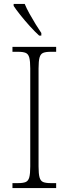

<svg xmlns="http://www.w3.org/2000/svg" viewBox="-20 -951 348 971"><path d="M43 0V-25H73Q97 -25 110 -30.5Q123 -36 128 -54Q133 -72 133 -109V-605Q133 -642 128 -660Q123 -678 110 -683.5Q97 -689 73 -689H43V-714H264V-689H235Q211 -689 198 -683.5Q185 -678 180 -660Q175 -642 175 -605V-109Q175 -72 180 -54Q185 -36 198 -30.5Q211 -25 235 -25H264V0ZM178 -771Q158 -789 132 -817.5Q106 -846 83 -875Q60 -904 49 -921V-931H105Q114 -909 129 -882Q144 -855 160 -829Q176 -803 189 -784V-771Z"/></svg>

Font: Noto Serif SemiCondensed ExtraLight
Style: Regular
Weight: 200
Width: 4
Designer: Monotype Design Team
Foundry: Monotype Imaging Inc.
Version: Version 2.014